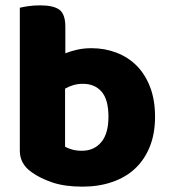

<svg xmlns="http://www.w3.org/2000/svg" viewBox="-20 -681 630 717"><path d="M322 -501Q371 -501 414.5 -484.5Q458 -468 490 -436Q522 -404 540.5 -356Q559 -308 559 -245Q559 -182 539.5 -133.5Q520 -85 485 -52Q450 -19 399.5 -1.5Q349 16 288 16Q222 16 176 0.5Q130 -15 98 -38Q54 -69 54 -118V-652Q65 -655 85.5 -658Q106 -661 130 -661Q180 -661 202 -644.5Q224 -628 224 -581V-482Q244 -490 268.5 -495.5Q293 -501 322 -501ZM290 -368Q270 -368 253.5 -363Q237 -358 223 -350V-133Q234 -127 249.5 -122.5Q265 -118 286 -118Q331 -118 358 -150Q385 -182 385 -245Q385 -309 359.5 -338.5Q334 -368 290 -368Z"/></svg>

Font: Baloo Thambi 2 ExtraBold
Style: Regular
Weight: 800
Designer: Aadarsh Rajan and Ek Type
Foundry: Ek Type
Version: Version 1.640;hotconv 1.0.111;makeotfexe 2.5.65597; ttfautoh